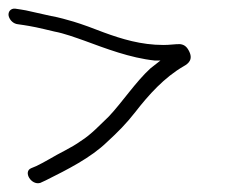

<svg xmlns="http://www.w3.org/2000/svg" viewBox="-44 -444 567 444"><path d="M28 -55C9 -47 28 -15 49 -21L62 -27C112 -52 166 -79 204 -116C228 -138 248 -158 269 -185C300 -225 336 -265 381 -291C392 -297 404 -307 392 -328C387 -337 381 -341 372 -342C359 -342 349 -340 334 -340C282 -340 237 -354 196 -369C176 -377 143 -389 126 -394C112 -398 92 -404 74 -407C69 -408 21 -419 16 -420C9 -421 0 -423 -9 -424C-19 -425 -26 -417 -24 -407C-21 -396 -12 -389 -3 -388C7 -387 15 -385 23 -384C42 -381 77 -372 82 -371C104 -367 131 -357 151 -350C200 -332 257 -310 314 -304H327L304 -286C270 -255 239 -208 208 -175C188 -156 167 -133 143 -118C121 -102 93 -90 70 -76C58 -69 48 -64 40 -60Z"/></svg>

Font: Stray Cat
Style: OpObl
Weight: 400
Version: Version 1.0